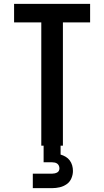

<svg xmlns="http://www.w3.org/2000/svg" viewBox="-20 -755 540 995"><path d="M194 0V-639H53V-735H447V-639H306V0ZM150 220V145H250Q257 145 263.5 143.5Q270 142 276 139Q282 136 285 130Q288 124 288 118Q288 110 285 103.5Q282 97 276.5 93Q271 89 264 87.5Q257 86 250 86H206V0H294V46Q308 50 320.5 57.5Q333 65 341.5 76.5Q350 88 354 102Q358 116 358 131Q358 150 350 169Q342 188 325.5 199.5Q309 211 289.5 215.5Q270 220 250 220Z"/></svg>

Font: Iosevka Curly
Style: Bold
Weight: 700
Monospace: yes
Designer: Belleve Invis
Foundry: Belleve Invis
Version: Version 22.1.2; ttfautohint (v1.8.4)